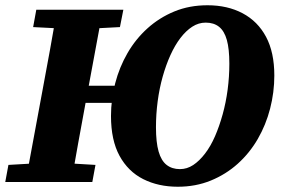

<svg xmlns="http://www.w3.org/2000/svg" viewBox="-30 -692 1071 730"><path d="M218 -301V-366H473V-301ZM646 18Q572 18 514.5 -11Q457 -40 424.5 -99.5Q392 -159 392 -251Q392 -314 408 -375.5Q424 -437 455 -490.5Q486 -544 531 -584.5Q576 -625 633 -648.5Q690 -672 759 -672Q835 -672 892.5 -641.5Q950 -611 981.5 -552Q1013 -493 1013 -405Q1013 -341 997 -279Q981 -217 950 -163.5Q919 -110 874 -69.5Q829 -29 771.5 -5.5Q714 18 646 18ZM654 -49Q681 -49 704.5 -64.5Q728 -80 749.5 -108Q771 -136 787.5 -174Q804 -212 816.5 -257Q829 -302 835.5 -351Q842 -400 842 -450Q842 -506 832.5 -540Q823 -574 803 -590Q783 -606 752 -606Q725 -606 701 -590.5Q677 -575 656 -547.5Q635 -520 618 -482.5Q601 -445 588.5 -400.5Q576 -356 569.5 -307Q563 -258 563 -208Q563 -151 573 -116Q583 -81 603.5 -65Q624 -49 654 -49ZM-10 0 2 -65 140 -73H198L333 -65L321 0ZM67 0 133 -356Q147 -430 160.5 -505Q174 -580 187 -655H361L295 -299Q281 -224 267.5 -149Q254 -74 241 0ZM96 -589 108 -655H439L426 -589L293 -582H234Z"/></svg>

Font: Source Serif 4 ExtraBold
Style: Italic
Weight: 800
Italic angle: -12°
Designer: Frank Grießhammer
Foundry: Adobe Systems Incorporated
Version: Version 4.004;hotconv 1.0.116;makeotfexe 2.5.65601